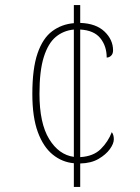

<svg xmlns="http://www.w3.org/2000/svg" viewBox="-20 -734 549 754"><path d="M270 -93Q224 -97 187 -127Q150 -157 128.5 -215.5Q107 -274 107 -365Q107 -465 127.5 -524.5Q148 -584 185 -611.5Q222 -639 270 -643V-714H295V-644Q357 -642 390.5 -610Q424 -578 424 -536Q424 -523 416.5 -515.5Q409 -508 399 -508Q399 -553 374 -584Q349 -615 295 -618V-117Q347 -120 376 -149Q405 -178 419 -215Q427 -205 427 -187Q427 -170 411.5 -148.5Q396 -127 367 -110Q338 -93 295 -92V0H270ZM270 -618Q229 -614 199 -589Q169 -564 152 -510Q135 -456 135 -366Q135 -250 173 -188Q211 -126 270 -118Z"/></svg>

Font: Noto Serif Georgian SemiCondensed Thin
Style: Regular
Weight: 100
Width: 4
Designer: Monotype Design Team, Akaki Razmadze
Foundry: Google LLC
Version: Version 2.003; ttfautohint (v1.8.4.7-5d5b)